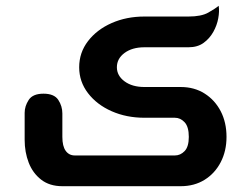

<svg xmlns="http://www.w3.org/2000/svg" viewBox="-20 -642 866 662"><path d="M195 0Q151 0 122 -22.5Q93 -45 79 -81.1Q65 -117.2 65 -160V-253Q65 -276 79 -297.5Q93 -319 130 -319Q167 -319 181 -297.5Q195 -276 195 -251V-170Q195 -138 206.5 -122Q218 -106 238 -106H583Q602 -106 616.5 -121Q631 -136 631 -170.1Q631 -205 616.5 -220.5Q602 -236 583 -236H478Q416 -236 365 -258.5Q314 -281 283.5 -320.7Q253 -360.4 253 -410Q253 -460.7 283.5 -500.3Q314 -540 365 -562.5Q416 -585 478 -585H630Q674 -585 698 -598.5Q722 -612 734 -622Q737 -603 732.5 -578.8Q728.1 -554.6 715.4 -531.9Q702.7 -509.2 681.9 -494.1Q661 -479 630 -479H478Q436 -479 409.5 -459.5Q383 -440 383 -410.1Q383 -381 409.5 -361.5Q436 -342 478 -342H603Q650 -342 685.5 -319.5Q721 -297 741 -258.5Q761 -219.9 761 -170Q761 -121.3 741 -82.8Q721 -44.2 685.5 -22.1Q650 0 603 0Z"/></svg>

Font: El Messiri
Style: Regular
Weight: 400
Designer: Mohamed Gaber
Foundry: Kief Type Foundry
Version: Version 2.020